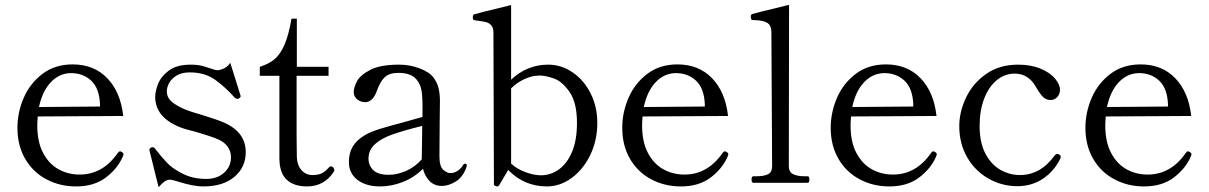

<svg xmlns="http://www.w3.org/2000/svg" viewBox="-20 -756 4994 793"><path d="M490 -119Q490 -115 487 -109Q466 -60 417.5 -23Q369 14 294 14Q227 14 171.5 -15.5Q116 -45 84 -100Q52 -155 52 -228Q52 -292 78 -352Q104 -412 155.5 -451Q207 -490 280 -490Q368 -490 423 -433Q478 -376 489 -277L136 -275Q134 -251 134 -238Q134 -169 158.5 -123.5Q183 -78 222.5 -56.5Q262 -35 309 -35Q405 -35 467 -125Q471 -131 476 -131Q479 -131 485 -127Q490 -124 490 -119ZM141 -314 393 -316V-326Q390 -392 356.5 -423Q323 -454 274 -454Q226 -454 190.5 -417Q155 -380 141 -314Z M598 -132 597 -137Q597 -143 605 -147Q607 -148 610 -148Q617 -148 622 -140Q646 -109 669 -84.5Q692 -60 734.5 -38.5Q777 -17 832 -17Q877 -17 905.5 -42.5Q934 -68 934 -107Q934 -130 921 -149Q908 -168 884 -179Q859 -191 783 -213Q744 -222 720 -232Q621 -273 621 -356Q621 -378 632.5 -408.5Q644 -439 676.5 -464Q709 -489 768 -489Q800 -489 823.5 -481.5Q847 -474 851 -473Q870 -466 876 -466Q891 -466 907 -474.5Q923 -483 931 -497L972 -366L974 -359Q974 -354 966 -349Q964 -348 960 -348Q954 -348 949 -353Q913 -394 870 -425.5Q827 -457 764 -457Q731 -457 709.5 -444Q688 -431 678.5 -413Q669 -395 669 -379Q669 -357 683.5 -341.5Q698 -326 731 -310Q752 -299 812 -282Q877 -262 907 -249Q995 -209 995 -128Q995 -65 948 -25.5Q901 14 820 14Q777 14 712 -7Q688 -14 683 -14Q671 -14 660.5 -7Q650 0 635 17Z M1134 -102V-443H1053V-480Q1091 -492 1114.5 -512Q1138 -532 1155 -571Q1172 -610 1184 -679H1206V-480H1337V-443H1205V-198L1206 -108Q1207 -74 1225 -53.5Q1243 -33 1271 -33Q1294 -33 1308.5 -40Q1323 -47 1337 -63Q1342 -69 1347 -69Q1352 -69 1356.5 -64Q1361 -59 1361 -54Q1361 -50 1359 -47Q1319 14 1248 14Q1193 14 1163.5 -14.5Q1134 -43 1134 -102Z M1908 -73 1907 -67Q1892 -24 1862 -6Q1832 12 1805 12Q1775 12 1755 -7.5Q1735 -27 1727 -59Q1691 -23 1644 -4.5Q1597 14 1550 14Q1492 14 1456.5 -13Q1421 -40 1421 -87Q1421 -124 1437 -151Q1453 -178 1489 -199Q1512 -212 1547 -223Q1582 -234 1643 -250L1725 -273V-316Q1725 -364 1720 -387Q1715 -410 1700 -428Q1678 -455 1625 -455Q1588 -455 1569 -437Q1550 -419 1537 -382Q1520 -334 1488 -334Q1470 -334 1455.5 -345.5Q1441 -357 1441 -376Q1441 -395 1454.5 -420.5Q1468 -446 1509.5 -467.5Q1551 -489 1628 -489Q1673 -489 1713.5 -473.5Q1754 -458 1771 -435Q1786 -414 1791.5 -391.5Q1797 -369 1797 -338Q1797 -291 1796 -255L1795 -110Q1795 -69 1810.5 -55Q1826 -41 1841 -41Q1854 -41 1868.5 -49.5Q1883 -58 1893 -75Q1896 -80 1900 -80Q1908 -80 1908 -73ZM1722 -98V-101L1724 -236Q1647 -217 1600.5 -200.5Q1554 -184 1528 -160Q1502 -136 1502 -101Q1502 -73 1521.5 -53.5Q1541 -34 1586 -34Q1621 -34 1658 -50.5Q1695 -67 1722 -98Z M2447 -248Q2447 -176 2418 -116Q2389 -56 2341 -21Q2293 14 2239 14Q2145 14 2079 -54L2041 10Q2038 14 2035 14L2029 13Q2025 12 2022.5 10Q2020 8 2020 5L2018 -621Q2018 -642 2008.5 -652Q1999 -662 1986 -665Q1973 -668 1943 -672Q1936 -673 1934.5 -675Q1933 -677 1933 -683V-687Q1933 -695 1939 -697Q1954 -702 2091 -735V-427Q2157 -489 2244 -489Q2298 -489 2344.5 -457.5Q2391 -426 2419 -371Q2447 -316 2447 -248ZM2363 -248Q2363 -332 2332.5 -376Q2302 -420 2267.5 -432Q2233 -444 2209 -444Q2178 -444 2146.5 -429.5Q2115 -415 2091 -391V-80Q2117 -57 2151.5 -44.5Q2186 -32 2214 -32Q2254 -32 2288 -56Q2322 -80 2342.5 -128.5Q2363 -177 2363 -248Z M2988 -119Q2988 -115 2985 -109Q2964 -60 2915.5 -23Q2867 14 2792 14Q2725 14 2669.5 -15.5Q2614 -45 2582 -100Q2550 -155 2550 -228Q2550 -292 2576 -352Q2602 -412 2653.5 -451Q2705 -490 2778 -490Q2866 -490 2921 -433Q2976 -376 2987 -277L2634 -275Q2632 -251 2632 -238Q2632 -169 2656.5 -123.5Q2681 -78 2720.5 -56.5Q2760 -35 2807 -35Q2903 -35 2965 -125Q2969 -131 2974 -131Q2977 -131 2983 -127Q2988 -124 2988 -119ZM2639 -314 2891 -316V-326Q2888 -392 2854.5 -423Q2821 -454 2772 -454Q2724 -454 2688.5 -417Q2653 -380 2639 -314Z M3092 -1Q3084 -1 3084 -15Q3084 -28 3092 -28H3105Q3134 -28 3151.5 -36Q3169 -44 3169 -70L3166 -622Q3166 -653 3146.5 -663Q3127 -673 3091 -673Q3084 -673 3082.5 -677.5Q3081 -682 3081 -689Q3081 -696 3087 -698Q3102 -703 3239 -736L3238 -70Q3238 -45 3256 -36.5Q3274 -28 3303 -28H3316Q3323 -28 3323 -15Q3323 -1 3316 -1Z M3849 -119Q3849 -115 3846 -109Q3825 -60 3776.5 -23Q3728 14 3653 14Q3586 14 3530.5 -15.5Q3475 -45 3443 -100Q3411 -155 3411 -228Q3411 -292 3437 -352Q3463 -412 3514.5 -451Q3566 -490 3639 -490Q3727 -490 3782 -433Q3837 -376 3848 -277L3495 -275Q3493 -251 3493 -238Q3493 -169 3517.5 -123.5Q3542 -78 3581.5 -56.5Q3621 -35 3668 -35Q3764 -35 3826 -125Q3830 -131 3835 -131Q3838 -131 3844 -127Q3849 -124 3849 -119ZM3500 -314 3752 -316V-326Q3749 -392 3715.5 -423Q3682 -454 3633 -454Q3585 -454 3549.5 -417Q3514 -380 3500 -314Z M3942 -235Q3942 -294 3970 -353Q3998 -412 4053 -450.5Q4108 -489 4185 -489Q4238 -489 4277.5 -472.5Q4317 -456 4337.5 -431.5Q4358 -407 4358 -385Q4358 -368 4347 -355.5Q4336 -343 4319 -343Q4300 -343 4287 -356.5Q4274 -370 4258 -398Q4227 -452 4171 -452Q4130 -452 4097 -425Q4064 -398 4045 -349Q4026 -300 4026 -236Q4026 -166 4050.5 -120.5Q4075 -75 4113 -54Q4151 -33 4192 -33Q4278 -33 4336 -114Q4341 -120 4346 -120Q4351 -120 4354 -118Q4361 -114 4361 -108Q4361 -104 4359 -100Q4333 -48 4287 -17.5Q4241 13 4182 13Q4118 13 4062.5 -18.5Q4007 -50 3974.5 -106.5Q3942 -163 3942 -235Z M4901 -119Q4901 -115 4898 -109Q4877 -60 4828.5 -23Q4780 14 4705 14Q4638 14 4582.5 -15.5Q4527 -45 4495 -100Q4463 -155 4463 -228Q4463 -292 4489 -352Q4515 -412 4566.5 -451Q4618 -490 4691 -490Q4779 -490 4834 -433Q4889 -376 4900 -277L4547 -275Q4545 -251 4545 -238Q4545 -169 4569.5 -123.5Q4594 -78 4633.5 -56.5Q4673 -35 4720 -35Q4816 -35 4878 -125Q4882 -131 4887 -131Q4890 -131 4896 -127Q4901 -124 4901 -119ZM4552 -314 4804 -316V-326Q4801 -392 4767.5 -423Q4734 -454 4685 -454Q4637 -454 4601.5 -417Q4566 -380 4552 -314Z"/></svg>

Font: Shippori Mincho
Style: Regular
Weight: 400
Designer: FONTDASU
Foundry: FONTDASU / Google Inc. / but / Adobe
Version: Version 3.110; ttfautohint (v1.8.3)